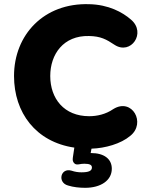

<svg xmlns="http://www.w3.org/2000/svg" viewBox="-20 -699 722 917"><path d="M387 198C461 198 514 163 514 107C514 60 477 32 415 32H413L417 11C482 9 557 -12 602 -50C679 -111 611 -234 521 -178C485 -153 443 -144 406 -144C286 -144 220 -228 220 -336C220 -440 283 -530 405 -527C461 -526 488 -511 527 -485C605 -434 680 -542 606 -605C565 -641 498 -677 406 -679C190 -686 47 -533 47 -336C47 -161 151 -21 335 6L328 53C326 66 328 74 334 80C340 87 347 87 356 86C366 84 374 83 383 83C409 83 419 89 419 101C419 117 404 124 369 124C354 124 339 122 321 116C269 101 253 173 305 187C330 195 360 198 387 198Z"/></svg>

Font: SN Pro Heavy
Style: Regular
Weight: 800
Designer: Tobias Whetton
Foundry: Supernotes
Version: Version 1.001;Glyphs 3.2 (3249)